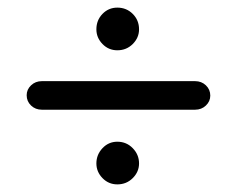

<svg xmlns="http://www.w3.org/2000/svg" viewBox="-20 -583 622 504"><path d="M233 -506Q233 -530 249 -546.5Q265 -563 288 -563Q312 -563 328.5 -546.5Q345 -530 345 -506Q345 -484 328.5 -467.5Q312 -451 288 -451Q265 -451 249 -467.5Q233 -484 233 -506ZM233 -154Q233 -177 249 -194Q265 -211 288 -211Q312 -211 328.5 -194Q345 -177 345 -154Q345 -132 328.5 -115.5Q312 -99 288 -99Q265 -99 249 -115.5Q233 -132 233 -154ZM90 -295Q73 -295 61.5 -306Q50 -317 50 -333Q50 -348 61.5 -359Q73 -370 90 -370H492Q509 -370 520.5 -359Q532 -348 532 -332Q532 -317 520.5 -306Q509 -295 492 -295Z"/></svg>

Font: Quicksand Light Medium
Style: Regular
Weight: 500
Version: Version 3.006